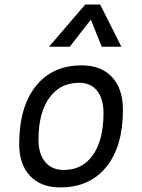

<svg xmlns="http://www.w3.org/2000/svg" viewBox="-20 -815 626 845"><path d="M245.1 9.8Q160.2 9.8 112.3 -40.8Q64.5 -91.3 64.5 -181.2Q64.5 -344.2 137.5 -435.8Q210.4 -527.3 339.8 -527.3Q425.3 -527.3 473.1 -475.8Q521 -424.3 521 -331.5Q521 -170.9 448 -80.6Q375 9.8 245.1 9.8ZM260.3 -66.9Q342.8 -66.9 389.2 -133.1Q435.5 -199.2 435.5 -317.4Q435.5 -379.9 407.5 -415.3Q379.4 -450.7 328.6 -450.7Q244.6 -450.7 197 -384.5Q149.4 -318.4 149.4 -200.2Q149.4 -137.2 179 -102.1Q208.5 -66.9 260.3 -66.9ZM420.9 -794.9 514.2 -609.4H427.7L379.9 -728.5L287.1 -609.4H195.8L355 -794.9Z"/></svg>

Font: CaskaydiaCove NFP SemiLight
Style: Italic
Weight: 350
Italic angle: -10°
Designer: Aaron Bell
Foundry: Saja Typeworks
Version: Version 2111.001; VTT 6.35;Nerd Fonts 3.1.1